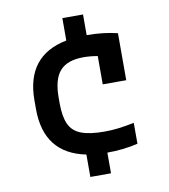

<svg xmlns="http://www.w3.org/2000/svg" viewBox="-82 -695 764 869"><g transform="rotate(-10 300.0 -260.0)"><path d="M263 105V2Q74 -36 74 -240V-280Q74 -485 263 -522V-625H358V-530Q434 -530 499 -514V-298H391V-428Q357 -434 326 -434Q252 -434 218 -396Q184 -358 184 -273V-248Q184 -187 200 -151.5Q216 -116 255 -101Q294 -86 361 -86Q396 -86 427.5 -90Q459 -94 499 -102V-6Q466 2 429.5 6Q393 10 358 10V105Z"/></g></svg>

Font: M PLUS Code Latin 60 Medium
Style: Regular
Weight: 500
Width: 7
Monospace: yes
Designer: Coji Morishita
Foundry: UNDERFOREST DESIGN
Version: Version 1.005; ttfautohint (v1.8.3)